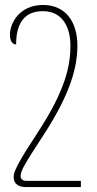

<svg xmlns="http://www.w3.org/2000/svg" viewBox="-20 -522 392 774"><path d="M153 -502C59 -502 20 -429 20 -382C20 -354 32 -343 45 -343C45 -421 73 -477 153 -477C234 -477 264 -409 264 -338C264 -261 246 -161 132 12C59 123 35 168 35 190C35 227 66 232 83 232H306V207H85C69 207 63 197 63 187C64 165 80 138 155 23C266 -147 292 -254 292 -338C292 -431 247 -502 153 -502Z"/></svg>

Font: Noto Serif Armenian ExtraCondensed Thin
Style: Regular
Weight: 100
Width: 2
Designer: Monotype Design Team
Foundry: Monotype Imaging Inc.
Version: Version 2.008